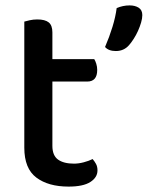

<svg xmlns="http://www.w3.org/2000/svg" viewBox="-20 -677 547 711"><path d="M174 -137Q174 -101 195 -86Q216 -71 254 -71Q271 -71 290 -76Q309 -81 323 -88Q330 -80 335.5 -70Q341 -60 341 -46Q341 -20 314.5 -3Q288 14 234 14Q159 14 114.5 -19.5Q70 -53 70 -130V-597Q77 -599 90 -602Q103 -605 118 -605Q147 -605 160.5 -594Q174 -583 174 -557V-458H329Q333 -452 336.5 -441Q340 -430 340 -418Q340 -375 303 -375H174ZM458 -510Q439 -488 409 -488Q382 -488 369 -503Q385 -540 396.5 -577.5Q408 -615 412 -647Q435 -657 460 -657Q480 -657 493.5 -648.5Q507 -640 507 -621Q507 -609 502.5 -593.5Q498 -578 491 -562.5Q484 -547 475 -533Q466 -519 458 -510Z"/></svg>

Font: Baloo Bhai 2 Medium
Style: Regular
Weight: 500
Designer: Supriya Tembe, Noopur Datye and Ek Type
Foundry: Ek Type
Version: Version 1.640;PS 1.000;hotconv 16.6.51;makeotf.lib2.5.65220;